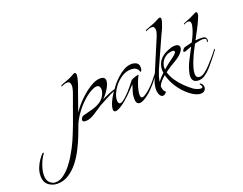

<svg xmlns="http://www.w3.org/2000/svg" viewBox="-423 -764 1729 1364"><g transform="rotate(-20 441.0 -82.5)"><path d="M-200 348Q-231 348 -259 330.5Q-287 313 -293 279Q-294 273 -294.5 267.5Q-295 262 -295 256Q-295 224 -283 194.5Q-271 165 -254.5 141.5Q-238 118 -225 107Q-221 103 -219 106.5Q-217 110 -218 112Q-231 128 -243 153Q-255 178 -263 206Q-271 234 -271 259Q-271 297 -251.5 315.5Q-232 334 -209 334Q-178 334 -149 313.5Q-120 293 -94.5 262Q-69 231 -50 199Q-31 167 -19 144Q3 101 19 60.5Q35 20 45 -5L126 -229Q128 -236 131 -248Q134 -260 134 -272Q134 -285 129 -294.5Q124 -304 108 -304Q97 -304 85 -299.5Q73 -295 63 -290V-293Q64 -298 67 -301Q71 -303 91 -310.5Q111 -318 128 -324Q136 -327 144.5 -331.5Q153 -336 160 -340L180 -350H181Q193 -350 193 -332Q193 -324 191 -314Q189 -304 186 -293Q180 -270 172 -248.5Q164 -227 162 -222L111 -77Q142 -123 183 -162.5Q224 -202 265.5 -227Q307 -252 339 -252Q377 -252 377 -222Q377 -199 357 -165Q337 -131 310 -105Q333 -116 356.5 -126Q380 -136 402 -143Q412 -146 412 -142Q412 -137 398 -131Q378 -124 348.5 -107.5Q319 -91 279 -71L212 -27Q174 -2 141 -2Q118 -2 118 -17Q118 -25 125 -34Q132 -43 140 -45Q171 -53 206 -62Q241 -71 269 -88Q295 -104 309 -129.5Q323 -155 323 -175Q323 -189 316.5 -198Q310 -207 296 -207Q284 -207 269 -200Q233 -184 197 -152Q161 -120 132 -81Q103 -42 85 -2Q72 34 54 80Q36 126 12 173Q-12 220 -43.5 259.5Q-75 299 -114 323.5Q-153 348 -200 348Z M546 9Q518 9 518 -34Q518 -61 526 -85.5Q534 -110 541 -135Q525 -118 510.5 -102Q496 -86 479 -70Q463 -55 446 -40.5Q429 -26 412 -15Q381 5 365 5Q349 5 349 -14Q349 -36 366 -73Q376 -95 393.5 -121Q411 -147 430 -172Q448 -194 472.5 -217Q497 -240 526 -256Q555 -272 584 -272Q607 -272 622.5 -261.5Q638 -251 638 -228Q638 -204 629 -199Q626 -196 625 -197Q624 -198 624 -198Q623 -208 615 -218.5Q607 -229 595 -233Q582 -237 566 -237Q529 -237 496.5 -215.5Q464 -194 441 -165Q422 -140 410.5 -113.5Q399 -87 399 -67Q399 -37 415 -37Q425 -37 437 -46Q449 -55 457 -62Q486 -88 511.5 -119.5Q537 -151 547 -164Q549 -166 558.5 -170.5Q568 -175 579 -178L600 -183Q606 -183 606 -182Q600 -174 589.5 -149Q579 -124 571 -95.5Q563 -67 563 -47Q563 -31 569 -26Q572 -23 577 -23Q585 -23 594 -28.5Q603 -34 613 -41Q648 -67 679.5 -105Q711 -143 733 -173Q733 -173 735 -171Q737 -166 735 -163Q722 -146 708 -127.5Q694 -109 680 -91Q665 -74 649.5 -57.5Q634 -41 617 -27Q597 -11 578.5 -1Q560 9 546 9Z M976 95Q951 95 920.5 76.5Q890 58 861 27.5Q832 -3 810.5 -40.5Q789 -78 780 -116Q761 -101 746.5 -84.5Q732 -68 726 -51Q727 -35 732 -22Q737 -9 748 -4Q734 17 718 17Q706 17 697.5 4.5Q689 -8 687 -26Q687 -30 686.5 -33.5Q686 -37 686 -41Q686 -63 691.5 -83.5Q697 -104 709 -132L819 -393Q822 -401 826.5 -414.5Q831 -428 831 -440Q831 -451 826 -459.5Q821 -468 807 -468Q796 -468 783.5 -463.5Q771 -459 761 -454Q761 -456 762.5 -459.5Q764 -463 765 -464Q770 -466 790.5 -473.5Q811 -481 829 -488Q837 -491 845.5 -495.5Q854 -500 862 -504Q864 -505 872 -509Q880 -513 882 -513H884Q894 -513 894 -500Q894 -493 891 -482Q888 -471 884 -460Q877 -438 867 -418Q857 -398 855 -393L754 -168Q746 -149 739 -127Q732 -105 729 -84Q750 -113 776 -136Q775 -142 774.5 -147.5Q774 -153 774 -158Q774 -181 781 -198Q798 -249 866 -277Q896 -289 916 -289Q952 -289 952 -263Q952 -248 935.5 -227.5Q919 -207 884 -186Q865 -175 842.5 -161Q820 -147 799 -131Q809 -97 831 -64.5Q853 -32 881.5 -4.5Q910 23 938 43Q949 50 964 55.5Q979 61 989 61Q1002 61 1002 52Q1002 44 991 30Q990 29 990 28Q990 26 994.5 26Q999 26 1001 28Q1016 41 1016 59Q1016 73 1006 84Q996 95 976 95ZM795 -153Q816 -172 838 -188.5Q860 -205 879 -219Q904 -238 904 -249Q904 -259 887 -259Q877 -259 859 -254Q843 -250 827 -236Q811 -222 801.5 -201Q792 -180 795 -153Z M995 1Q968 1 957 -12Q946 -25 946 -46Q946 -57 948.5 -69Q951 -81 955 -94Q960 -112 967.5 -129.5Q975 -147 984 -164L1021 -235Q1022 -237 1023.5 -239Q1025 -241 1026 -243Q1020 -242 1014 -239.5Q1008 -237 1003 -235Q996 -232 988.5 -229.5Q981 -227 976 -225Q973 -224 968 -224Q961 -224 961 -229Q961 -237 969.5 -246Q978 -255 985 -256Q996 -258 1010.5 -262Q1025 -266 1039 -269Q1053 -295 1064.5 -322Q1076 -349 1082 -377Q1084 -382 1084 -386.5Q1084 -391 1084 -395Q1084 -408 1078.5 -412.5Q1073 -417 1065 -417Q1058 -417 1048 -414Q1038 -411 1030 -406L1031 -408Q1031 -415 1034 -415L1086 -436L1117 -451Q1125 -455 1131 -458Q1137 -461 1138 -461H1139Q1149 -461 1149 -447Q1149 -437 1143 -422Q1128 -385 1108.5 -348Q1089 -311 1069 -274Q1085 -276 1098.5 -276Q1112 -276 1125 -275Q1139 -274 1145.5 -265.5Q1152 -257 1152 -248Q1152 -244 1150 -238Q1149 -234 1147 -234Q1141 -234 1143 -242Q1148 -254 1140 -259Q1132 -264 1118 -264Q1114 -264 1109 -263.5Q1104 -263 1099 -262Q1088 -261 1077 -258Q1066 -255 1058 -253L1035 -209Q1031 -202 1022.5 -183.5Q1014 -165 1004.5 -141Q995 -117 988.5 -93.5Q982 -70 982 -52Q982 -32 994 -24Q1001 -20 1009 -20Q1028 -20 1049 -35.5Q1070 -51 1088 -70.5Q1106 -90 1115 -100Q1117 -102 1129 -116Q1141 -130 1154.5 -146.5Q1168 -163 1174 -172Q1174 -172 1176 -170Q1178 -166 1175 -162Q1163 -146 1149.5 -128.5Q1136 -111 1122 -94Q1108 -76 1087.5 -53.5Q1067 -31 1043.5 -15Q1020 1 995 1Z"/></g></svg>

Font: Grey Qo
Style: Regular
Weight: 400
Designer: Robert E. Leuschke
Foundry: Robert E. Leuschke
Version: Version 2.010